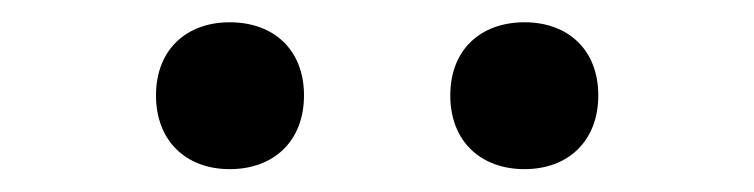

<svg xmlns="http://www.w3.org/2000/svg" viewBox="-20 -790 660 168"><path d="M181 -642C219.5 -642 246 -666.5 246 -706.5C246 -746.5 219.5 -770.5 181 -770.5C143 -770.5 116.5 -746.5 116.5 -706.5C116.5 -666.5 143 -642 181 -642ZM439 -642C477 -642 503.5 -666.5 503.5 -706.5C503.5 -746.5 477 -770.5 439 -770.5C400.5 -770.5 374 -746.5 374 -706.5C374 -666.5 400.5 -642 439 -642Z"/></svg>

Font: Monaspace Argon
Style: Regular
Weight: 400
Designer: Riley Cran & the Lettermatic Team
Foundry: Lettermatic
Version: Version 1.200 (Monaspace Argon)